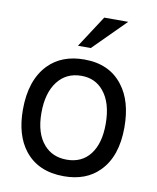

<svg xmlns="http://www.w3.org/2000/svg" viewBox="-83 -792 712 868"><g transform="rotate(10 273.0 -358.0)"><path d="M325 -727H435L289 -581H230ZM270 -525Q386 -525 447 -444Q501 -374 501 -254Q501 -120 431 -50Q371 11 269 11Q151 11 89 -68Q35 -137 35 -254Q35 -390 106 -463Q167 -525 270 -525ZM270 -450Q200 -450 160 -397.5Q120 -345 120 -254Q120 -159 165 -109Q204 -65 269 -65Q338 -65 376.5 -115Q415 -165 415 -254Q415 -352 371 -404Q333 -450 270 -450Z"/></g></svg>

Font: Almarai
Style: Regular
Weight: 400
Designer: Boutros International 2019
Foundry: Created by Boutros International 2019
Version: Version 1.10